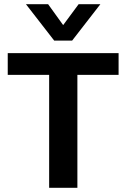

<svg xmlns="http://www.w3.org/2000/svg" viewBox="-20 -898 604 918"><path d="M239 -704H325L460 -878H356L282 -778L210 -878H104ZM215 0H350V-540H547V-644H17V-540H215Z"/></svg>

Font: Kanit Medium
Style: Regular
Weight: 500
Designer: Katatrad Team
Foundry: CadsonDemak
Version: Version 1.000;PS 001.000;hotconv 1.0.88;makeotf.lib2.5.64775